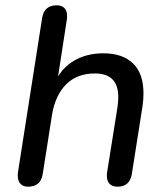

<svg xmlns="http://www.w3.org/2000/svg" viewBox="-20 -697 625 724"><path d="M47 -35Q47 -44 48 -49L139 -630Q147 -677 194 -677Q213 -677 223 -666.5Q233 -656 233 -637Q233 -628 232 -623L199 -409Q225 -451 269 -473.5Q313 -496 370 -496Q442 -496 481.5 -458Q521 -420 521 -345Q521 -318 517 -294L477 -40Q469 7 423 7Q404 7 393.5 -3.5Q383 -14 383 -34Q383 -43 384 -48L423 -293Q426 -314 426 -331Q426 -420 338 -420Q270 -420 229 -378.5Q188 -337 176 -263L141 -40Q133 7 86 7Q67 7 57 -4Q47 -15 47 -35Z"/></svg>

Font: SN Pro
Style: Italic
Weight: 400
Italic angle: -9°
Designer: Tobias Whetton
Foundry: Supernotes
Version: Version 1.003